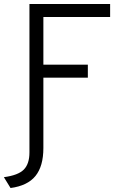

<svg xmlns="http://www.w3.org/2000/svg" viewBox="-46 -720 624 965"><path d="M102 0V-700H507.5V-634.5H172V-395H395.5V-329.5H172V0ZM7 225 -26.5 170.5Q45.5 161 73.8 132.2Q102 103.5 102 46V-10H172V24Q172 115.5 132.2 164.5Q92.5 213.5 7 225Z"/></svg>

Font: Overpass Light
Style: Regular
Weight: 300
Designer: Delve Withrington, Dave Bailey, Thomas Jockin
Foundry: Delve Fonts LLC
Version: Version 4.000; ttfautohint (v1.8.3)